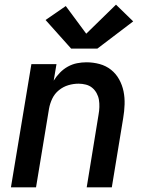

<svg xmlns="http://www.w3.org/2000/svg" viewBox="-20 -806 640 826"><path d="M27 0 115 -530H223L211 -459Q222 -477 237.5 -493Q253 -509 272 -519.5Q291 -530 311.5 -534Q332 -538 352 -538Q381 -538 408.5 -530.5Q436 -523 457.5 -506Q479 -489 492.5 -464.5Q506 -440 511.5 -413Q517 -386 516 -356.5Q515 -327 510 -298L461 0H353L404 -313Q407 -329 407.5 -345.5Q408 -362 405.5 -377Q403 -392 395.5 -405.5Q388 -419 376.5 -428.5Q365 -438 349.5 -442Q334 -446 318 -446Q296 -446 274 -439.5Q252 -433 233.5 -418Q215 -403 205 -382Q195 -361 191 -339L135 0ZM286 -597 176 -720 263 -780 351 -661 479 -786 553 -714 399 -597Z"/></svg>

Font: Iosevka Curly SmBdEx
Style: Italic
Weight: 600
Width: 7
Italic angle: -9°
Monospace: yes
Designer: Belleve Invis
Foundry: Belleve Invis
Version: Version 11.1.0; ttfautohint (v1.8.3)